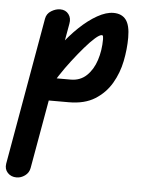

<svg xmlns="http://www.w3.org/2000/svg" viewBox="-123 -465 664 870"><g transform="rotate(5 209.5 -30.5)"><path d="M-15 360Q-40 360 -55.5 343.5Q-71 327 -67 302L51 -368Q55 -391 75.5 -403.5Q96 -416 116 -416Q141 -416 154.5 -398Q168 -380 163 -355L45 312Q41 334 23 347Q5 360 -15 360ZM434 -315Q434 -263 423 -208Q412 -153 384.5 -106Q357 -59 310 -29.5Q263 0 191 0H64V-103H191Q234 -103 263 -130.5Q292 -158 306.5 -202.5Q321 -247 321 -298Q321 -303 320 -309.5Q319 -316 314 -316Q304 -316 284 -298.5Q264 -281 238.5 -251.5Q213 -222 186 -187Q159 -152 135.5 -116Q112 -80 96 -50H34Q42 -99 67.5 -151Q93 -203 128.5 -251Q164 -299 204.5 -337.5Q245 -376 285 -398.5Q325 -421 358 -421Q396 -421 415 -396Q434 -371 434 -315Z"/></g></svg>

Font: Edu QLD Beginner
Style: Bold
Weight: 700
Designer: Tina and Corey Anderson
Foundry: Google for Education
Version: Version 1.003